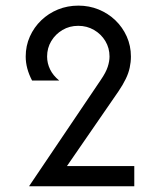

<svg xmlns="http://www.w3.org/2000/svg" viewBox="-20 -653 561 673"><path d="M82.6 0V-1.4L333.3 -372.9Q351.4 -399.3 357.6 -418.8Q363.9 -438.2 363.9 -454.9Q363.9 -484.7 349.3 -509Q334.7 -533.3 309.7 -547.9Q284.7 -562.5 254.2 -562.5Q223.6 -562.5 199 -547.9Q174.3 -533.3 159.7 -509Q145.1 -484.7 145.1 -454.9Q145.1 -431.2 155.6 -409.7Q166 -388.2 187.5 -370.8H92.4Q70.1 -413.2 70.1 -454.9Q70.1 -492.4 84.7 -525Q99.3 -557.6 124.7 -581.9Q150 -606.2 183.3 -619.8Q216.7 -633.3 254.9 -633.3Q292.4 -633.3 325.7 -619.8Q359 -606.2 384.4 -581.9Q409.7 -557.6 424.3 -525Q438.9 -492.4 438.9 -454.9Q438.9 -435.4 434.7 -416Q430.6 -396.5 420.8 -376.4Q411.1 -356.2 395.1 -332.6L214.6 -70.8H450.7V0Z"/></svg>

Font: Afacad Flux
Style: Regular
Weight: 400
Designer: Kristian Moeller
Foundry: Dicotype
Version: Version 1.100